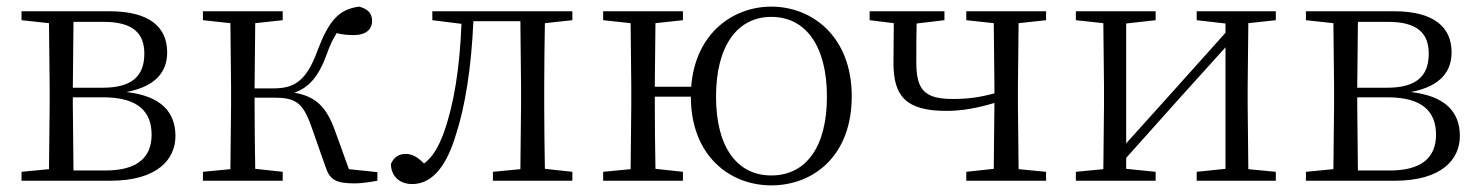

<svg xmlns="http://www.w3.org/2000/svg" viewBox="-20 -546 4468 580"><path d="M127 0H313C457 0 510 -66 510 -135C510 -207 467 -256 362 -268C457 -286 485 -335 485 -388C485 -463 433 -512 311 -512H45V-485L128 -476L130 -285V-227L128 -35L45 -27V0ZM202 -480H293C381 -480 416 -446 416 -384C416 -314 376 -281 290 -281H200ZM200 -252H292C399 -252 438 -207 438 -139C438 -70 394 -31 299 -31H202L200 -227Z M963 -43C976 -3 994 8 1052 8C1071 8 1098 4 1120 0V-26L1034 -35L992 -151C966 -224 933 -255 869 -266C912 -281 942 -313 967 -382C977 -411 987 -430 997 -446C1012 -442 1028 -440 1049 -440C1084 -440 1104 -456 1104 -483C1104 -506 1091 -519 1065 -526C1004 -518 974 -485 939 -393C905 -299 867 -279 806 -279H749L751 -476L834 -485V-512H593V-485L676 -476L678 -285V-227L676 -35L593 -27V0H834V-27L751 -36C750 -90 749 -175 749 -251H807C870 -251 893 -238 918 -171Z M1551 0H1709V-27L1626 -36C1625 -91 1624 -173 1624 -227V-285C1624 -338 1625 -420 1626 -476L1709 -485V-512H1286V-485L1374 -474C1369 -344 1352 -233 1321 -146C1304 -100 1287 -72 1261 -52C1242 -71 1226 -81 1206 -81C1184 -81 1170 -71 1161 -51C1161 -13 1188 10 1225 10C1278 10 1324 -31 1356 -135C1386 -226 1404 -345 1410 -482H1552L1554 -285V-227L1552 -35L1469 -27V0Z M2310 -16C2207 -16 2143 -101 2143 -254C2143 -407 2207 -495 2310 -495C2414 -495 2478 -407 2478 -254C2478 -101 2414 -16 2310 -16ZM2310 14C2436 14 2553 -74 2553 -255C2553 -435 2434 -526 2310 -526C2194 -526 2080 -445 2068 -284H1958L1960 -476L2043 -485V-512H1802V-485L1885 -476L1887 -285V-227L1885 -35L1802 -27V0H2043V-27L1960 -36C1959 -91 1958 -176 1958 -254H2067C2067 -75 2185 14 2310 14Z M2899 -485 2982 -476 2984 -285V-264C2940 -252 2904 -247 2859 -247C2773 -247 2748 -274 2748 -358C2748 -402 2748 -438 2749 -475L2833 -485V-512H2607V-485L2680 -476L2679 -356C2679 -257 2715 -211 2839 -211C2887 -211 2934 -220 2984 -235L2982 -36L2899 -27V0H3140V-27L3057 -35L3055 -227V-285L3057 -476L3140 -485V-512H2899Z M3595 -485 3682 -475V-447L3518 -264L3382 -113V-475L3471 -485V-512H3230V-485L3313 -476L3315 -285V-227L3313 -35L3230 -27V0H3471V-27L3382 -36V-69L3542 -248L3682 -403V-36L3595 -27V0H3834V-27L3751 -35L3749 -227V-285L3751 -476L3834 -485V-512H3595Z M4007 0H4193C4337 0 4390 -66 4390 -135C4390 -207 4347 -256 4242 -268C4337 -286 4365 -335 4365 -388C4365 -463 4313 -512 4191 -512H3925V-485L4008 -476L4010 -285V-227L4008 -35L3925 -27V0ZM4082 -480H4173C4261 -480 4296 -446 4296 -384C4296 -314 4256 -281 4170 -281H4080ZM4080 -252H4172C4279 -252 4318 -207 4318 -139C4318 -70 4274 -31 4179 -31H4082L4080 -227Z"/></svg>

Font: Noto Serif KR Light
Style: Regular
Weight: 300
Designer: Ryoko NISHIZUKA 西塚涼子 (kana & ideographs); Frank Grießhammer (Latin, Greek & Cyrillic); Wenlong ZHANG 张文龙 (bopomofo); San
Foundry: Adobe
Version: Version 2.001;hotconv 1.1.0;makeotfexe 2.6.0